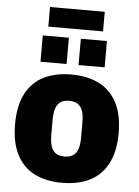

<svg xmlns="http://www.w3.org/2000/svg" viewBox="-59 -918 708 975"><g transform="rotate(5 295.0 -430.0)"><path d="M294 12Q212 12 153 -18Q94 -48 62.5 -109.5Q31 -171 31 -264Q31 -358 62.5 -419Q94 -480 153 -510Q212 -540 294 -540Q377 -540 436 -510Q495 -480 527 -419Q559 -358 559 -264Q559 -171 527 -109.5Q495 -48 436 -18Q377 12 294 12ZM295 -122Q322 -122 339 -133.5Q356 -145 363.5 -167.5Q371 -190 371 -225V-302Q371 -337 363.5 -360Q356 -383 339 -394.5Q322 -406 295 -406Q267 -406 250.5 -394.5Q234 -383 226.5 -360Q219 -337 219 -302V-225Q219 -190 226.5 -167.5Q234 -145 250.5 -133.5Q267 -122 295 -122ZM132 -591V-725H265V-591ZM326 -591V-725H459V-591ZM156 -772V-872H435V-772Z"/></g></svg>

Font: Archivo SemiCondensed Black
Style: Regular
Weight: 900
Width: 4
Designer: Hector Gatti
Foundry: Omnibus-Type
Version: Version 2.001